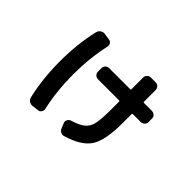

<svg xmlns="http://www.w3.org/2000/svg" viewBox="-118 -904 1237 1237"><g transform="rotate(45 500.0 -285.5)"><path d="M433.6 -371.1Q418.9 -371.1 408.7 -380.9Q398.4 -390.6 398.4 -406.2V-438.5Q398.4 -453.1 408.7 -462.9Q418.9 -472.7 433.6 -472.7H626Q630.9 -472.7 630.9 -477.5V-584Q630.9 -598.6 641.1 -609.4Q651.4 -620.1 666 -620.1H710Q724.6 -620.1 734.9 -609.4Q745.1 -598.6 745.1 -584V-477.5Q745.1 -472.7 750 -472.7H822.3Q836.9 -472.7 847.7 -462.9Q858.4 -453.1 858.4 -438.5V-406.2Q858.4 -391.6 847.7 -381.3Q836.9 -371.1 822.3 -371.1H750Q745.1 -371.1 745.1 -366.2V-282.2Q745.1 -127.9 702.6 -61Q660.2 5.9 538.1 42Q524.4 46.9 510.3 40Q496.1 33.2 491.2 18.6L476.6 -16.6Q471.7 -29.3 478 -42Q484.4 -54.7 498 -59.6Q558.6 -78.1 585.4 -100.6Q612.3 -123 621.6 -162.1Q630.9 -201.2 630.9 -285.2V-366.2Q630.9 -371.1 626 -371.1ZM253.9 48.8Q239.3 49.8 226.6 41Q213.9 32.2 210 16.6Q177.7 -121.1 177.7 -280.3Q177.7 -439.5 210 -577.1Q213.9 -591.8 226.6 -601.1Q239.3 -610.4 253.9 -609.4L300.8 -602.5Q314.5 -601.6 322.8 -589.8Q331.1 -578.1 328.1 -564.5Q297.9 -430.7 297.9 -280.3Q297.9 -129.9 328.1 3.9Q331.1 17.6 323.2 29.8Q315.4 42 300.8 43Z"/></g></svg>

Font: Rounded-L Mgen+ 1mn bold
Style: Bold
Weight: 700
Designer: [Source Han Sans]
Ryoko NISHIZUKA  (kana & ideographs); Paul D. Hunt (Latin, Greek & Cyrillic); Wenlong ZHANG  (bopomofo
Version: Version 1.059.20150602